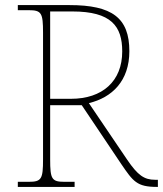

<svg xmlns="http://www.w3.org/2000/svg" viewBox="-20 -734 640 754"><path d="M50 0H273V-20H233C183 -20 177 -31 177 -108V-321H301L456 -90C503 -21 518 0 596 0H600V-28H589C546 -28 521 -46 480 -106L329 -329C420 -351 488 -416 488 -533C488 -664 420 -714 253 -714H50V-694H93C143 -694 149 -683 149 -606V-108C149 -31 143 -20 93 -20H50ZM259 -346H177V-689H264C417 -689 460 -631 460 -532C460 -415 382 -346 259 -346Z"/></svg>

Font: Noto Serif Sinhala Thin
Style: Regular
Weight: 100
Designer: Jelle Bosma - Monotype Design Team
Foundry: Monotype Imaging Inc.
Version: Version 2.007